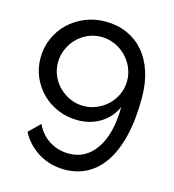

<svg xmlns="http://www.w3.org/2000/svg" viewBox="-108 -806 822 906"><g transform="rotate(15 303.0 -352.5)"><path d="M44 -470Q44 -521 63.5 -566Q83 -611 117.5 -644Q152 -677 198 -696Q244 -715 298 -715Q355 -715 402.5 -694Q450 -673 484 -634Q518 -595 536.5 -538.5Q555 -482 555 -410Q555 -305 536 -226Q517 -147 482 -94.5Q447 -42 398 -16Q349 10 289 10Q220 10 163.5 -23.5Q107 -57 75 -117L129 -170Q151 -122 193.5 -95Q236 -68 290 -68Q372 -68 421.5 -140.5Q471 -213 472 -345Q450 -293 401 -262Q352 -231 289 -231Q238 -231 193 -249.5Q148 -268 115 -300.5Q82 -333 63 -376.5Q44 -420 44 -470ZM297 -640Q262 -640 231.5 -626.5Q201 -613 178.5 -590Q156 -567 142.5 -536Q129 -505 129 -471Q129 -436 142.5 -405.5Q156 -375 179 -352.5Q202 -330 232.5 -316.5Q263 -303 298 -303Q332 -303 363 -316.5Q394 -330 417 -352.5Q440 -375 453.5 -405.5Q467 -436 467 -470Q467 -504 453.5 -535Q440 -566 416.5 -589.5Q393 -613 362 -626.5Q331 -640 297 -640Z"/></g></svg>

Font: Boldmen Medium
Style: Regular
Weight: 400
Designer: Matt McInerney, Pablo Impallari, Rodrigo Fuenzalida
Foundry: LIVING CONCEPT
Version: Version 1.000